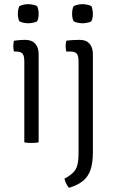

<svg xmlns="http://www.w3.org/2000/svg" viewBox="-20 -685 555 924"><path d="M166 0Q152.5 3 132 3Q110.5 3 97 0V-389Q97 -417 88.2 -427Q79.5 -437 56 -437H47Q44 -450.5 44 -463Q44 -470 44.8 -475.8Q45.5 -481.5 47 -489Q63.5 -491.5 75.5 -492.2Q87.5 -493 95 -493H103Q133 -493 149.5 -474.8Q166 -456.5 166 -424ZM66 -619Q66 -641 73 -655Q80 -659.5 92.5 -662.2Q105 -665 116 -665Q126 -665 139.5 -662.2Q153 -659.5 159 -655Q162 -649 164 -638.5Q166 -628 166 -619Q166 -597 159 -583Q154 -578.5 140 -575.8Q126 -573 116 -573Q105 -573 92.5 -575.8Q80 -578.5 73 -583Q66 -597 66 -619ZM427 47.5Q427 98.5 415.8 131.8Q404.5 165 379.5 185.5Q354.5 206 312 219Q305.5 211.5 299.8 200.8Q294 190 290 175Q317.5 160 332.2 145.2Q347 130.5 352.5 108.5Q358 86.5 358 51V-389Q358 -417 349.2 -427Q340.5 -437 317 -437H299Q296 -450.5 296 -463Q296 -470 296.8 -475.8Q297.5 -481.5 299 -489Q315.5 -491.5 332 -492.2Q348.5 -493 358 -493H366Q394.5 -493 410.8 -474.8Q427 -456.5 427 -424ZM327 -619Q327 -641 334 -655Q341 -659.5 353.5 -662.2Q366 -665 377 -665Q387 -665 400.5 -662.2Q414 -659.5 420 -655Q423 -649 425 -638.5Q427 -628 427 -619Q427 -597 420 -583Q415 -578.5 401 -575.8Q387 -573 377 -573Q366 -573 353.5 -575.8Q341 -578.5 334 -583Q327 -597 327 -619Z"/></svg>

Font: Signika Negative Light Light
Style: Regular
Weight: 300
Version: Version 2.001